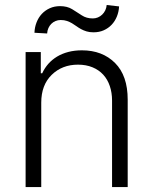

<svg xmlns="http://www.w3.org/2000/svg" viewBox="-20 -756 620 776"><path d="M144.9 -545.5V-459.9H150.6Q160.2 -480.8 175.2 -497.9Q190.3 -514.9 210.6 -527.2Q230.8 -539.4 256 -546Q281.2 -552.6 311.1 -552.6Q393.8 -552.6 445 -501.4Q496.1 -450.3 496.1 -353.3V0H432.9V-349.4Q432.9 -381.4 423.8 -408.2Q414.8 -435 397.2 -454.2Q379.6 -473.4 353.9 -484Q328.1 -494.7 295.1 -494.7Q231.2 -494.7 188.9 -453.5Q146.7 -412.3 146.7 -340.9V0H83.5V-545.5ZM222.7 -731.2Q251.8 -731.2 271.7 -718.8Q281.6 -712.7 291.4 -706.3Q301.1 -699.9 310.7 -693.9Q329.5 -681.5 355.1 -681.5Q365.8 -681.5 375.5 -685.5Q385.3 -689.6 392.9 -696.9Q400.6 -704.2 405.4 -714.1Q410.2 -724.1 411.2 -735.8L461.3 -730.1Q460.2 -708.5 452.4 -689.3Q444.6 -670.1 431.1 -655.9Q417.6 -641.7 399.1 -633.5Q380.7 -625.4 358 -625.4Q342 -625.4 329.9 -629.1Q317.8 -632.8 307.7 -638.3Q297.6 -643.8 288.9 -650.2Q280.2 -656.6 270.8 -662.1Q261.4 -667.6 250.5 -671.3Q239.7 -675.1 225.5 -675.1Q214.1 -675.1 204.4 -671Q194.6 -666.9 187.3 -659.6Q180 -652.3 175.6 -642.4Q171.2 -632.5 170.5 -620.7L119.3 -623.6Q120 -645.6 127.7 -665.3Q135.3 -685 148.8 -699.6Q162.3 -714.1 181.1 -722.7Q199.9 -731.2 222.7 -731.2Z"/></svg>

Font: Inter P Light
Style: Regular
Weight: 300
Designer: Rasmus Andersson
Foundry: rsms
Version: Version 3.018;git-588b23468